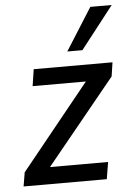

<svg xmlns="http://www.w3.org/2000/svg" viewBox="-53 -782 565 823"><g transform="rotate(-5 229.5 -371.0)"><path d="M15 0 25 -60 342 -452 334 -425H91L102 -497H441L432 -437L112 -45L121 -73H385L373 0ZM252 -560 367 -742H459L317 -560Z"/></g></svg>

Font: Nunito Sans 7pt Condensed Medium
Style: Italic
Weight: 500
Width: 3
Italic angle: -9°
Designer: Vernon Adams
Foundry: Vernon Adams
Version: Version 3.101;gftools[0.9.27]